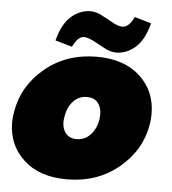

<svg xmlns="http://www.w3.org/2000/svg" viewBox="-52 -756 737 821"><g transform="rotate(5 316.5 -345.5)"><path d="M304.2 -708.3Q315 -708.3 325.8 -705.4Q336.7 -702.5 343.3 -699.6Q350 -696.7 360.4 -690.8Q370.8 -685 375 -683.3Q376.7 -682.5 393.3 -672.9Q410 -663.3 422.1 -658.8Q434.2 -654.2 445 -654.2Q472.5 -654.2 494.2 -700L565.8 -679.2Q546.7 -605.8 509.2 -573.8Q471.7 -541.7 427.5 -541.7Q416.7 -541.7 405.8 -544.6Q395 -547.5 388.3 -550.4Q381.7 -553.3 371.2 -559.2Q360.8 -565 356.7 -566.7Q353.3 -568.3 342.5 -574.6Q331.7 -580.8 323.8 -584.6Q315.8 -588.3 305 -592.1Q294.2 -595.8 285.8 -595.8Q259.2 -595.8 237.5 -550L165 -570.8Q184.2 -644.2 222.1 -676.2Q260 -708.3 304.2 -708.3ZM10.8 -206.7Q10.8 -225 15 -250Q33.3 -363.3 125.4 -440Q217.5 -516.7 348.3 -516.7Q465.8 -516.7 533.8 -453.8Q601.7 -390.8 601.7 -293.3Q601.7 -270 598.3 -250Q580 -136.7 487.5 -60Q395 16.7 264.2 16.7Q146.7 16.7 78.8 -46.2Q10.8 -109.2 10.8 -206.7ZM229.2 -228.3Q229.2 -196.7 245.4 -177.5Q261.7 -158.3 291.7 -158.3Q326.7 -158.3 350.8 -184.2Q375 -210 381.7 -250Q383.3 -265 383.3 -271.7Q383.3 -303.3 367.1 -322.5Q350.8 -341.7 320.8 -341.7Q285.8 -341.7 262.1 -316.2Q238.3 -290.8 231.7 -250Q231.7 -249.2 230.4 -240.8Q229.2 -232.5 229.2 -228.3Z"/></g></svg>

Font: BoonTook
Style: Italic
Weight: 400
Italic angle: -9°
Designer: Sungsit Sawaiwan
Foundry: FontUni
Version: Version 3.0